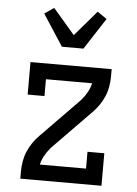

<svg xmlns="http://www.w3.org/2000/svg" viewBox="-54 -811 608 853"><g transform="rotate(5 250.0 -384.5)"><path d="M69 0V-33Q69 -55 73 -78Q77 -101 86 -122Q95 -143 108 -162Q121 -181 137 -197L308 -372Q309 -373 309.5 -374Q310 -375 311 -376Q325 -392 335 -410.5Q345 -429 350 -450H144V-375H69V-520H431V-488Q431 -465 427 -442Q423 -419 414 -398Q405 -377 392 -358Q379 -339 363 -323L192 -148Q191 -147 190.5 -146Q190 -145 189 -144Q175 -128 165 -109.5Q155 -91 150 -70H356V-145H431V0ZM202 -600 111 -740 153 -769 250 -656 347 -769 389 -740 298 -600Z"/></g></svg>

Font: Iosevka Curly Slab
Style: Regular
Weight: 400
Monospace: yes
Designer: Belleve Invis
Foundry: Belleve Invis
Version: Version 22.1.2; ttfautohint (v1.8.4)